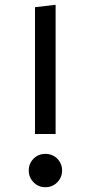

<svg xmlns="http://www.w3.org/2000/svg" viewBox="-20 -769 379 801"><path d="M126 -739 212 -749V-210H126ZM169 -127Q199 -127 219 -107Q239 -87 239 -58Q239 -29 219 -8.5Q199 12 169 12Q140 12 120 -8.5Q100 -29 100 -58Q100 -87 120 -107Q140 -127 169 -127Z"/></svg>

Font: Fira Sans Variable
Style: Regular
Weight: 400
Designer: Carrois Corporate & Edenspiekermann AG
Foundry: Carrois Corporate GbR & Edenspiekermann AG
Version: Version 4.202